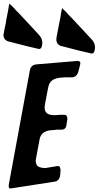

<svg xmlns="http://www.w3.org/2000/svg" viewBox="-93 -1082 563 1097"><path d="M148 -831V-827Q145 -802 130 -802Q129 -802 121 -804L117 -805Q66 -816 -20 -839L-44 -845Q-73 -853 -73 -883Q-73 -884 -71 -896L-70 -899V-900L-68 -911V-913L-67 -916V-917V-916Q-61 -942 -59 -954L-58 -964Q-54 -988 -51 -1000Q-45 -1028 -43 -1046V-1045Q-42 -1050 -41 -1054Q-40 -1058 -40 -1060V-1062Q-36 -1059 -30 -1052L-22 -1046L-25 -1048L-15 -1038Q2 -1018 16 -1005Q29 -992 89 -927L134 -878L133 -879Q149 -860 149 -835ZM449 -805V-801Q446 -776 431 -776Q430 -776 422 -778L418 -779Q367 -790 281 -813L257 -819Q229 -827 229 -857Q229 -864 230 -868Q232 -876 234 -890Q240 -918 242 -932Q254 -988 258 -1020V-1019Q259 -1024 260 -1028Q261 -1032 261 -1034V-1036Q265 -1033 271 -1026L279 -1020L276 -1022L286 -1012Q303 -992 317 -979Q330 -966 390 -901L435 -852Q450 -834 450 -809ZM218 -44 -27 -6H-30L-35 -5Q-43 -6 -43 -17V-26L77 -677Q83 -711 113 -714L351 -734Q366 -732 366 -723Q366 -717 365 -713V-714L364 -710Q363 -705 361.5 -699Q360 -693 358 -685.5Q356 -678 355 -674Q346 -642 319 -640H275Q256 -639 244.5 -637.5Q233 -636 219 -630.5Q205 -625 196 -614Q187 -603 183 -586Q177 -551 163 -481L164 -482Q162 -474 162 -467Q162 -424 216 -424L238 -425Q241 -426 246 -426H275Q292 -426 292 -402L286 -364Q283 -344 262 -341H231Q225 -341 215 -339Q142 -339 133 -285L112 -172V-171L111 -167Q111 -140 125 -131Q139 -122 167 -122L234 -133H241Q251 -133 253 -110L251 -82Q246 -47 218 -44Z"/></svg>

Font: Bangerz Fix
Style: Regular
Weight: 400
Designer: vernon adams
Foundry: Vernon Adams
Version: Version 2.10;December 28, 2023;FontCreator 13.0.0.2683 64-bi